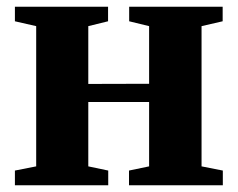

<svg xmlns="http://www.w3.org/2000/svg" viewBox="-20 -553 709 573"><path d="M24.5 0V-44L88 -56.5V-475L24.5 -489.5V-533H302.5V-489.5L243.5 -475V-302.5L425 -303V-475L365.5 -489.5V-533H644.5V-489.5L581.5 -475V-56.5L645 -44V0H365V-44L425 -56.5V-248.5H243.5V-56.5L303 -44V0Z"/></svg>

Font: Merriweather 72pt ExtraBold
Style: Regular
Weight: 800
Version: Version 2.100